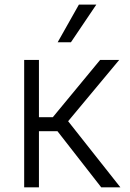

<svg xmlns="http://www.w3.org/2000/svg" viewBox="-20 -802 556 822"><path d="M83.5 0V-545.5H146.7V-300.1H206L408.7 -545.5H490.4L271.7 -283L495.4 0H413.4L225.9 -240.4H146.7V0ZM226.9 -621.1 317.8 -782.3H392.4L283.7 -621.1Z"/></svg>

Font: Inter UI Light
Style: Regular
Weight: 300
Designer: Rasmus Andersson
Foundry: rsms
Version: 3.2;8d6f07862